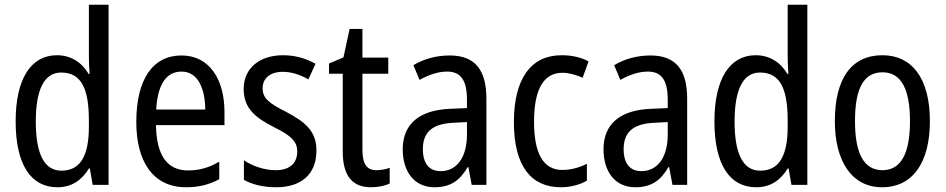

<svg xmlns="http://www.w3.org/2000/svg" viewBox="-20 -780 3989 810"><path d="M222 10C283 10 325 -20 355 -69H359L371 0H438V-760H355V-543C355 -523 356 -494 358 -468H354C325 -517 279 -547 220 -547C111 -547 46 -448 46 -268C46 -86 110 10 222 10ZM239 -60C166 -60 131 -132 131 -267C131 -399 165 -474 238 -474C322 -474 355 -408 355 -272V-246C355 -122 319 -60 239 -60Z M746 -546C624 -546 555 -445 555 -265C555 -102 623 10 765 10C819 10 862 -1 905 -24V-98C861 -72 820 -61 773 -61C685 -61 640 -125 638 -252H927V-308C927 -444 864 -546 746 -546ZM746 -478C815 -478 845 -407 846 -318H639C645 -425 682 -478 746 -478Z M1315 -145C1315 -228 1266 -266 1189 -307C1114 -345 1088 -365 1088 -408C1088 -450 1120 -477 1173 -477C1211 -477 1248 -464 1281 -445L1311 -511C1270 -534 1225 -547 1174 -547C1075 -547 1008 -492 1008 -405C1008 -321 1059 -283 1137 -243C1210 -207 1234 -182 1234 -141C1234 -92 1203 -62 1143 -62C1093 -62 1042 -81 1009 -104V-21C1042 -3 1087 10 1145 10C1251 10 1315 -45 1315 -145Z M1568 -62C1526 -62 1509 -90 1509 -148V-469H1618V-537H1509V-658H1455L1429 -538L1368 -512V-469H1426V-140C1426 -34 1470 10 1545 10C1575 10 1604 4 1624 -6V-72C1608 -66 1587 -62 1568 -62Z M1877 -546C1820 -546 1767 -531 1724 -505L1750 -443C1790 -465 1828 -478 1866 -478C1923 -478 1950 -443 1950 -359V-324L1880 -321C1748 -316 1679 -256 1679 -150C1679 -58 1726 10 1813 10C1880 10 1920 -18 1953 -75H1956L1970 0H2032V-363C2032 -483 1986 -546 1877 -546ZM1893 -262 1950 -265V-213C1950 -113 1905 -58 1839 -58C1793 -58 1764 -87 1764 -151C1764 -220 1801 -258 1893 -262Z M2346 10C2385 10 2426 0 2456 -18V-89C2424 -73 2389 -63 2352 -63C2273 -63 2233 -131 2233 -266C2233 -403 2273 -473 2353 -473C2380 -473 2411 -464 2438 -452L2463 -521C2434 -537 2395 -547 2349 -547C2220 -547 2148 -448 2148 -265C2148 -80 2220 10 2346 10Z M2724 -546C2667 -546 2614 -531 2571 -505L2597 -443C2637 -465 2675 -478 2713 -478C2770 -478 2797 -443 2797 -359V-324L2727 -321C2595 -316 2526 -256 2526 -150C2526 -58 2573 10 2660 10C2727 10 2767 -18 2800 -75H2803L2817 0H2879V-363C2879 -483 2833 -546 2724 -546ZM2740 -262 2797 -265V-213C2797 -113 2752 -58 2686 -58C2640 -58 2611 -87 2611 -151C2611 -220 2648 -258 2740 -262Z M3170 10C3231 10 3273 -20 3303 -69H3307L3319 0H3386V-760H3303V-543C3303 -523 3304 -494 3306 -468H3302C3273 -517 3227 -547 3168 -547C3059 -547 2994 -448 2994 -268C2994 -86 3058 10 3170 10ZM3187 -60C3114 -60 3079 -132 3079 -267C3079 -399 3113 -474 3186 -474C3270 -474 3303 -408 3303 -272V-246C3303 -122 3267 -60 3187 -60Z M3903 -269C3903 -450 3827 -547 3703 -547C3570 -547 3502 -446 3502 -269C3502 -98 3575 10 3701 10C3834 10 3903 -99 3903 -269ZM3587 -269C3587 -404 3622 -475 3703 -475C3782 -475 3819 -404 3819 -269C3819 -134 3782 -62 3703 -62C3623 -62 3587 -135 3587 -269Z"/></svg>

Font: Noto Sans Gujarati Condensed
Style: Regular
Weight: 400
Width: 3
Designer: Jelle Bosma - Monotype Design Team, Universal Thirst
Foundry: Monotype Imaging Inc.
Version: Version 2.106